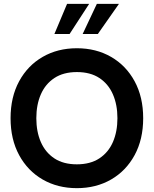

<svg xmlns="http://www.w3.org/2000/svg" viewBox="-20 -965 800 999"><path d="M380 14Q280 14 202 -31Q124 -76 79.5 -158Q35 -240 35 -350Q35 -460 79.5 -542Q124 -624 202 -669Q280 -714 380 -714Q480 -714 558 -669Q636 -624 680.5 -542Q725 -460 725 -350Q725 -240 680.5 -158Q636 -76 558 -31Q480 14 380 14ZM379.8 -110Q450 -110 497 -141Q544 -172 567.5 -226Q591 -280 591 -350Q591 -420 567.5 -474Q544 -528 497.2 -559Q450.4 -590 380.2 -590Q310 -590 263 -559Q216 -528 192.5 -474Q169 -420 169 -350Q169 -280 192.5 -226Q216 -172 262.8 -141Q309.6 -110 379.8 -110ZM263 -788 329 -945H444L342 -788ZM410 -788 484 -945H599L489 -788Z"/></svg>

Font: Cabin VF Beta
Style: Regular
Weight: 400
Designer: Pablo Impallari
Foundry: Pablo Impallari. http://www.impallari.com Igino Marini. http://www.ikern.com
Version: Version 2.200